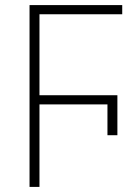

<svg xmlns="http://www.w3.org/2000/svg" viewBox="-20 -734 506 754"><path d="M96 0V-714H460V-678H135V-360H441V-203H402V-324H135V0Z"/></svg>

Font: Noto Sans Disp ExtLt
Style: Regular
Weight: 200
Designer: Monotype Design Team
Foundry: Monotype Imaging Inc.
Version: Version 2.000;GOOG;noto-source:20170915:90ef993387c0